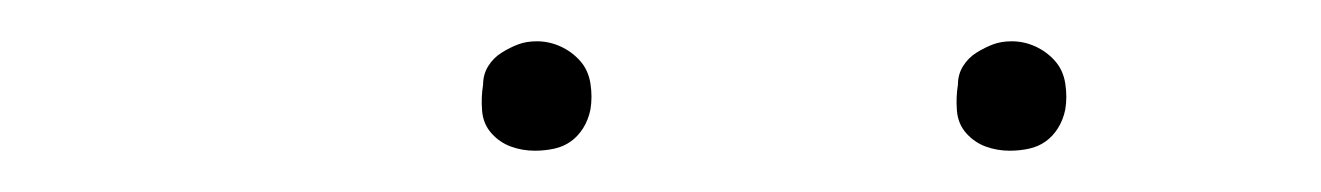

<svg xmlns="http://www.w3.org/2000/svg" viewBox="-20 -717 640 93"><path d="M469 -644Q463 -644 457.5 -646Q452 -648 448 -652.5Q444 -657 443.5 -663.5Q443 -670 444 -676Q444 -681 446.5 -685Q449 -689 453 -691.5Q457 -694 461 -695.5Q465 -697 470 -697Q476 -697 481.5 -694.5Q487 -692 491 -687.5Q495 -683 496 -676.5Q497 -670 496 -664Q495 -659 492.5 -655Q490 -651 486.5 -648.5Q483 -646 478.5 -645Q474 -644 469 -644ZM239 -644Q233 -644 227.5 -646Q222 -648 218 -652.5Q214 -657 213.5 -663.5Q213 -670 214 -676Q214 -681 216.5 -685Q219 -689 223 -691.5Q227 -694 231 -695.5Q235 -697 240 -697Q246 -697 251.5 -694.5Q257 -692 261 -687.5Q265 -683 266 -676.5Q267 -670 266 -664Q265 -659 262.5 -655Q260 -651 256.5 -648.5Q253 -646 248.5 -645Q244 -644 239 -644Z"/></svg>

Font: Iosevka Thin Extended
Style: Italic
Weight: 100
Width: 7
Italic angle: -9°
Monospace: yes
Designer: Belleve Invis
Foundry: Belleve Invis
Version: Version 32.5.0; ttfautohint (v1.8.4)